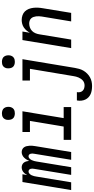

<svg xmlns="http://www.w3.org/2000/svg" viewBox="494 -1282 1002 2049"><g transform="rotate(-90 995.5 -258.0)"><path d="M-9 0 77 -520H160L151 -469Q157 -480 165.5 -491.5Q174 -503 185 -511.5Q196 -520 209 -524Q222 -528 234 -528Q250 -528 263.5 -521.5Q277 -515 285.5 -503Q294 -491 297.5 -476.5Q301 -462 303 -447Q308 -462 317 -476.5Q326 -491 338 -503Q350 -515 365.5 -521.5Q381 -528 396 -528Q412 -528 425.5 -521.5Q439 -515 447.5 -503Q456 -491 459.5 -476Q463 -461 464 -446Q465 -431 464 -415Q463 -399 460 -383L397 0H314L379 -397Q381 -407 381 -416.5Q381 -426 378 -435Q375 -444 368 -449.5Q361 -455 351 -455Q338 -455 327.5 -444.5Q317 -434 311 -421.5Q305 -409 301.5 -396Q298 -383 296 -370L235 0H153L218 -397Q220 -407 220 -416.5Q220 -426 217 -435Q214 -444 206.5 -449.5Q199 -455 189 -455Q176 -455 165.5 -444.5Q155 -434 149 -421.5Q143 -409 140 -396Q137 -383 135 -370L74 0Z M877 0H527V-80H669L729 -440H611V-520H832L759 -80H877ZM809 -601Q793 -601 777.5 -606.5Q762 -612 753 -624.5Q744 -637 741.5 -653.5Q739 -670 741 -687Q743 -698 749 -709Q755 -720 765 -727Q775 -734 786.5 -736.5Q798 -739 810 -739Q826 -739 841.5 -733.5Q857 -728 866 -715.5Q875 -703 878 -686.5Q881 -670 878 -653Q876 -642 870 -631Q864 -620 854 -613Q844 -606 832.5 -603.5Q821 -601 809 -601Z M1102 223Q1079 223 1057 219.5Q1035 216 1015.5 207.5Q996 199 981 184.5Q966 170 957 151Q948 132 945.5 109.5Q943 87 947 65L948 61H1037L1036 63Q1033 80 1036.5 95.5Q1040 111 1051 122.5Q1062 134 1077 138.5Q1092 143 1108 143Q1122 143 1135.5 138.5Q1149 134 1160 124.5Q1171 115 1179 103Q1187 91 1192.5 78.5Q1198 66 1201.5 52.5Q1205 39 1207 26L1285 -440H1160V-520H1388L1295 39Q1291 62 1284.5 85.5Q1278 109 1265.5 130.5Q1253 152 1234.5 170.5Q1216 189 1194 201Q1172 213 1148.5 218Q1125 223 1102 223ZM1359 -601Q1343 -601 1327.5 -606.5Q1312 -612 1303 -624.5Q1294 -637 1291.5 -653.5Q1289 -670 1291 -687Q1293 -698 1299 -709Q1305 -720 1315 -727Q1325 -734 1336.5 -736.5Q1348 -739 1360 -739Q1376 -739 1391.5 -733.5Q1407 -728 1416 -715.5Q1425 -703 1428 -686.5Q1431 -670 1428 -653Q1426 -642 1420 -631Q1414 -620 1404 -613Q1394 -606 1382.5 -603.5Q1371 -601 1359 -601Z M1506 0 1592 -520H1683L1670 -441Q1680 -459 1694 -476Q1708 -493 1726 -505Q1744 -517 1765 -522.5Q1786 -528 1806 -528Q1832 -528 1856.5 -519.5Q1881 -511 1898 -493.5Q1915 -476 1924 -452.5Q1933 -429 1936 -404Q1939 -379 1937.5 -352.5Q1936 -326 1931 -299L1882 0H1791L1843 -313Q1845 -328 1846 -343.5Q1847 -359 1845 -374Q1843 -389 1838 -403Q1833 -417 1823 -427.5Q1813 -438 1798.5 -443Q1784 -448 1769 -448Q1748 -448 1726.5 -440.5Q1705 -433 1689 -417Q1673 -401 1664.5 -380Q1656 -359 1653 -338L1597 0Z"/></g></svg>

Font: Iosevka Term Curly Md Obl
Style: Regular
Weight: 500
Italic angle: -9°
Designer: Belleve Invis
Foundry: Belleve Invis
Version: Version 32.3.0